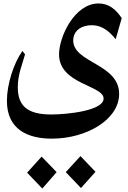

<svg xmlns="http://www.w3.org/2000/svg" viewBox="-20 -602 740 1112"><path d="M280 201C482 201 670 90 670 -58C670 -234 404 -237 404 -368C404 -412 434 -448 493 -455C555 -462 603 -434 650 -375L685 -497C650 -550 608 -582 551 -582C412 -582 322 -390 322 -287C322 -113 580 -109 580 -31C580 39 370 61 277 61C142 61 83 14 83 -97C83 -170 109 -229 125 -287L110 -307C59 -236 20 -113 20 -18C20 148 141 201 280 201ZM449 487 533 393 446 302 361 395ZM225 490 308 395 221 305 137 398Z"/></svg>

Font: Kawkab Mono
Style: Bold
Weight: 700
Monospace: yes
Designer: Abdullah Arif
Foundry: Abdullah Arif
Version: Version 1.000;PS 000.500;hotconv 1.0.88;makeotf.lib2.5.64775